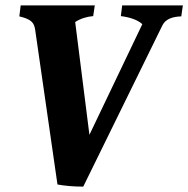

<svg xmlns="http://www.w3.org/2000/svg" viewBox="-20 -687 701 715"><path d="M194 0C221 5 254 8 290 8L585 -593C597 -617 624 -625 655 -626L661 -667H435L430 -627C463 -623 493 -613 510 -597L313 -185L260 -605C280 -618 303 -625 327 -627L333 -667H57L52 -626C98 -615 107 -602 111 -576Z"/></svg>

Font: Caladea
Style: Bold Italic
Weight: 700
Italic angle: -9°
Designer: Carolina Giovagnoli and Andres Torresi
Foundry: Carolina Giovagnoli & Andres Torresi
Version: Version 1.001;hotconv 1.0.109;makeotfexe 2.5.65596